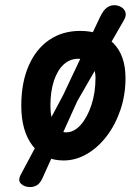

<svg xmlns="http://www.w3.org/2000/svg" viewBox="-20 -628 536 758"><path d="M99 110.5Q76.5 110.5 63 97.5Q49.5 84.5 62 61.5L229.5 -253L375.5 -562Q388 -587.5 401.5 -597.5Q415 -607.5 431 -607.5Q445.5 -607.5 458.2 -600.2Q471 -593 475.2 -579.5Q479.5 -566 469 -548L285 -228.5L148 74.5Q138.5 95.5 126.2 103Q114 110.5 99 110.5ZM231 5.5Q153 5.5 108.5 -52.8Q64 -111 64 -210.5Q64 -301 92.8 -367.5Q121.5 -434 173.8 -470Q226 -506 296.5 -506Q380.5 -506 428 -457.2Q475.5 -408.5 475.5 -319.5Q475.5 -254 455.8 -195.2Q436 -136.5 402 -91.5Q368 -46.5 323.8 -20.5Q279.5 5.5 231 5.5ZM241 -105.5Q272.5 -105.5 298.8 -135.2Q325 -165 341 -213.8Q357 -262.5 357 -320Q357 -357 338.5 -376.5Q320 -396 288.5 -396Q256 -396 231.2 -373.2Q206.5 -350.5 192.8 -308.8Q179 -267 179 -210Q179 -162 195.8 -133.8Q212.5 -105.5 241 -105.5Z"/></svg>

Font: Edu AU VIC WA NT Pre SemiBold
Style: Regular
Weight: 600
Designer: Tina and Corey Anderson, Eben Sorkin, Mirko Velimirovic
Foundry: Google for Education
Version: Version 1.001